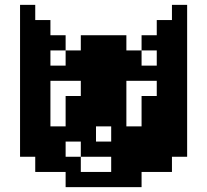

<svg xmlns="http://www.w3.org/2000/svg" viewBox="-20 -770 852 790"><path d="M250 -62.5H312.5V0H250ZM312.5 -62.5H375V0H312.5ZM375 -62.5H437.5V0H375ZM437.5 -62.5H500V0H437.5ZM500 -125H562.5V-62.5H500ZM625 -250H687.5V-187.5H625ZM62.5 -250H125V-187.5H62.5ZM187.5 -125H250V-62.5H187.5ZM250 -125H312.5V-62.5H250ZM437.5 -125H500V-62.5H437.5ZM437.5 -187.5H500V-125H437.5ZM500 -187.5H562.5V-125H500ZM562.5 -187.5H625V-125H562.5ZM562.5 -250H625V-187.5H562.5ZM562.5 -375H625V-312.5H562.5ZM562.5 -500H625V-437.5H562.5ZM625 -312.5H687.5V-250H625ZM625 -375H687.5V-312.5H625ZM625 -500H687.5V-437.5H625ZM125 -500H187.5V-437.5H125ZM125 -437.5H187.5V-375H125ZM125 -375H187.5V-312.5H125ZM125 -312.5H187.5V-250H125ZM62.5 -312.5H125V-250H62.5ZM62.5 -375H125V-312.5H62.5ZM62.5 -437.5H125V-375H62.5ZM62.5 -500H125V-437.5H62.5ZM125 -250H187.5V-187.5H125ZM125 -187.5H187.5V-125H125ZM187.5 -187.5H250V-125H187.5ZM187.5 -250H250V-187.5H187.5ZM312.5 -500H375V-437.5H312.5ZM375 -375H437.5V-312.5H375ZM375 -437.5H437.5V-375H375ZM375 -500H437.5V-437.5H375ZM500 -250H562.5V-187.5H500ZM250 -500H312.5V-437.5H250ZM187.5 -500H250V-437.5H187.5ZM500 -500H562.5V-437.5H500ZM437.5 -500H500V-437.5H437.5ZM437.5 -250H500V-187.5H437.5ZM312.5 -250H375V-187.5H312.5ZM62.5 -562.5H125V-500H62.5ZM62.5 -625H125V-562.5H62.5ZM62.5 -687.5H125V-625H62.5ZM62.5 -750H125V-687.5H62.5ZM125 -687.5H187.5V-625H125ZM187.5 -625H250V-562.5H187.5ZM125 -562.5H187.5V-500H125ZM250 -562.5H312.5V-500H250ZM312.5 -562.5H375V-500H312.5ZM375 -562.5H437.5V-500H375ZM437.5 -562.5H500V-500H437.5ZM562.5 -625H625V-562.5H562.5ZM625 -687.5H687.5V-625H625ZM625 -625H687.5V-562.5H625ZM625 -562.5H687.5V-500H625ZM125 -625H187.5V-562.5H125ZM312.5 -625H375V-562.5H312.5ZM375 -625H437.5V-562.5H375ZM62.5 -187.5H125V-125H62.5ZM125 -125H187.5V-62.5H125ZM562.5 -125H625V-62.5H562.5ZM625 -187.5H687.5V-125H625ZM250 -375H312.5V-312.5H250ZM687.5 -750H750V-687.5H687.5ZM687.5 -687.5H750V-625H687.5ZM687.5 -625H750V-562.5H687.5ZM687.5 -562.5H750V-500H687.5ZM687.5 -500H750V-437.5H687.5ZM687.5 -437.5H750V-375H687.5ZM687.5 -375H750V-312.5H687.5ZM687.5 -312.5H750V-250H687.5ZM687.5 -250H750V-187.5H687.5ZM687.5 -187.5H750V-125H687.5ZM625 -125H687.5V-62.5H625ZM500 -62.5H562.5V0H500ZM437.5 -625H500V-562.5H437.5ZM500 -562.5H562.5V-500H500ZM375 -312.5H437.5V-250H375ZM250 -250H312.5V-187.5H250ZM312.5 -187.5H375V-125H312.5ZM375 -187.5H437.5V-125H375ZM312.5 -375H375V-312.5H312.5ZM312.5 -312.5H375V-250H312.5ZM437.5 -437.5H500V-375H437.5ZM437.5 -375H500V-312.5H437.5ZM437.5 -312.5H500V-250H437.5ZM625 -437.5H687.5V-375H625ZM312.5 -437.5H375V-375H312.5ZM250 -312.5H312.5V-250H250ZM562.5 -312.5H625V-250H562.5Z"/></svg>

Font: Yarndings 12
Style: Regular
Weight: 400
Designer: Sarah Cadigan-Fried
Version: Version 1.000; ttfautohint (v1.8.4.7-5d5b)